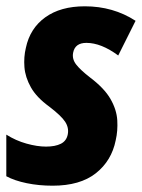

<svg xmlns="http://www.w3.org/2000/svg" viewBox="-23 -579 450 609"><path d="M144 10Q100 10 61.5 2Q23 -6 -3 -20V-152Q27 -133 61 -123.5Q95 -114 123 -114Q152 -114 170 -123Q188 -132 192 -153Q196 -174 183.5 -193Q171 -212 133 -241Q93 -270 75 -302Q57 -334 54.5 -366Q52 -398 59 -427Q72 -489 120.5 -524Q169 -559 246 -559Q336 -559 407 -513L352 -403Q298 -443 251 -443Q215 -443 209 -412Q205 -392 218.5 -374.5Q232 -357 263 -333Q308 -299 327.5 -265Q347 -231 349 -197.5Q351 -164 344 -134Q331 -69 281 -29.5Q231 10 144 10Z"/></svg>

Font: Noto Sans Condensed ExtraBold
Style: Italic
Weight: 800
Width: 3
Italic angle: -12°
Designer: Monotype Design Team
Foundry: Monotype Imaging Inc.
Version: Version 2.013; ttfautohint (v1.8.4.7-5d5b)